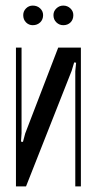

<svg xmlns="http://www.w3.org/2000/svg" viewBox="-20 -666 343 686"><path d="M269 -496V0H249V-412L252 -442L245 -443L236 -413L73 0H37V-496H57V-190L55 -160L62 -159L70 -189L188 -496ZM63 -612Q63 -626 73 -636Q83 -646 97 -646Q113 -646 123.5 -636Q134 -626 134 -612Q134 -596 123.5 -586Q113 -576 97 -576Q83 -576 73 -586Q63 -596 63 -612ZM171 -612Q171 -626 181.5 -636Q192 -646 206 -646Q221 -646 231.5 -636Q242 -626 242 -612Q242 -596 232 -586Q222 -576 206 -576Q192 -576 181.5 -586Q171 -596 171 -612Z"/></svg>

Font: Moniqa SemBd Narrow Heading
Style: Regular
Weight: 600
Width: 4
Designer: Rajesh Rajput
Foundry: Rajesh Rajput
Version: Version 1.000